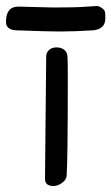

<svg xmlns="http://www.w3.org/2000/svg" viewBox="-117 -620 371 640"><path d="M-97 -547Q-97 -521 -64 -519Q42 -515 81 -515Q131 -515 195 -519Q234 -524 234 -558V-570Q234 -578 232 -583Q230 -588 223 -593Q213 -600 206 -600Q202 -600 167.5 -597.5Q133 -595 61 -595L-56 -598Q-97 -598 -97 -547ZM105 -33Q109 -85 109 -358Q109 -420 108 -431Q107 -447 96 -455Q86 -462 71 -462Q56 -462 46.5 -453.5Q37 -445 37 -431L33 -24Q33 0 61 0Q76 0 90 -10.5Q104 -21 105 -33Z"/></svg>

Font: Patrick Hand SC
Style: Regular
Weight: 400
Designer: Patrick Wagesreiter
Foundry: Patrick Wagesreiter
Version: Version 2.001; ttfautohint (v1.8.2)